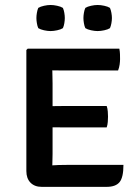

<svg xmlns="http://www.w3.org/2000/svg" viewBox="-20 -738 551 759"><path d="M84.2 -540.4 89.4 -545.5H186.8V-461Q186.8 -449.2 187.3 -436.6Q187.8 -424 187.8 -408.2V-129.3Q187.8 -116.6 187.3 -105.4Q186.8 -94.2 186.8 -84.2V0.7H144.8Q116.8 0.7 100.5 -16Q84.2 -32.7 84.2 -61.8ZM401.8 -319Q405.2 -309.1 406.1 -297.1Q407 -285.2 407 -277.1Q407 -267.9 406.1 -256.1Q405.2 -244.3 401.8 -234.5H244.5Q233.9 -234.5 217.1 -234.5Q200.2 -234.5 182.4 -234.8Q164.6 -235 151.1 -235.5V-317.7Q164.6 -318.2 182.4 -318.4Q200.2 -318.5 217.1 -318.8Q233.9 -319 244.5 -319ZM451.8 -545.5Q454 -534.3 454.3 -523.8Q454.6 -513.3 454.6 -504.1Q454.6 -495.1 453 -483.1Q451.4 -471.1 446.8 -459.4H244.5Q233.9 -459.4 217.1 -459.5Q200.2 -459.6 182.4 -459.9Q164.6 -460.3 151.1 -460.8V-545.5ZM468 -86.2Q468 -36.9 452.7 -18.1Q437.3 0.7 401.4 0.7H152.5V-82.2Q169.9 -83.2 183.8 -84.2Q197.7 -85.2 212.3 -85.7Q227 -86.2 247.4 -86.2ZM123.9 -666.7Q123.9 -676.1 125.8 -687.2Q127.6 -698.3 131.3 -706.8Q140.1 -712.2 154.1 -715.2Q168 -718.3 180 -718.3Q191.7 -718.3 205.9 -715.2Q220.1 -712.2 228.6 -706.8Q232.5 -698.3 234.3 -687.2Q236.2 -676.1 236.2 -666.7Q236.2 -657.4 234.3 -646.2Q232.5 -635 228.6 -626.7Q220.1 -621.3 205.9 -618.3Q191.7 -615.2 180 -615.2Q168 -615.2 154.1 -618.3Q140.1 -621.3 131.3 -626.7Q127.6 -635 125.8 -646.2Q123.9 -657.4 123.9 -666.7ZM309.8 -666.7Q309.8 -676.1 311.7 -687.2Q313.5 -698.3 317.4 -706.8Q325.9 -712.2 340.1 -715.2Q354.3 -718.3 365.9 -718.3Q377.9 -718.3 392.1 -715.2Q406.2 -712.2 414.7 -706.8Q418.4 -698.3 420.4 -687.2Q422.4 -676.1 422.4 -666.7Q422.4 -657.4 420.4 -646.2Q418.4 -635 414.7 -626.7Q406.2 -621.3 392.1 -618.3Q377.9 -615.2 365.9 -615.2Q354.3 -615.2 340.1 -618.3Q325.9 -621.3 317.4 -626.7Q313.5 -635 311.7 -646.2Q309.8 -657.4 309.8 -666.7Z"/></svg>

Font: Signika SC
Style: Regular
Weight: 300
Designer: Anna Giedryś
Foundry: Anna Giedryś
Version: Version 2.000